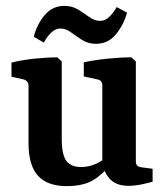

<svg xmlns="http://www.w3.org/2000/svg" viewBox="-20 -625 560 653"><path d="M357 -68Q331 -33 297 -12.5Q263 8 207 8Q141 8 109 -27.5Q77 -63 77 -138V-333Q77 -350 60 -355L19 -364V-412Q54 -421 97 -425.5Q140 -430 175 -430L190 -416V-154Q190 -99 205.5 -78Q221 -57 256 -57Q280 -57 302 -66Q324 -75 344 -92ZM499 -7Q486 -3 462 2Q438 7 417 7Q378 7 356.5 -13.5Q335 -34 328 -71V-334Q328 -352 311 -355L265 -365V-413Q302 -421 346 -425.5Q390 -430 427 -430L442 -416V-78Q442 -66 447 -61.5Q452 -57 461 -56L499 -51ZM306 -476Q280 -476 259.5 -489Q239 -502 221.5 -515Q204 -528 186 -528Q168 -528 153.5 -513.5Q139 -499 129 -480L95 -500Q105 -541 131.5 -573Q158 -605 199 -605Q226 -605 246.5 -592Q267 -579 284.5 -566.5Q302 -554 320 -554Q338 -554 352 -568Q366 -582 377 -601L412 -582Q401 -541 374.5 -508.5Q348 -476 306 -476Z"/></svg>

Font: Yrsa SemiBold
Style: Regular
Weight: 600
Version: Version 2.004